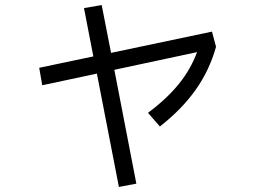

<svg xmlns="http://www.w3.org/2000/svg" viewBox="-20 -663 1040 759"><path d="M818 -538 834 -478Q808 -385 753.5 -308Q699 -231 612 -163L565 -217Q639 -272 686.5 -330.5Q734 -389 759 -457L432 -387L519 63L450 76L363 -372L147 -326L135 -395L349 -440L312 -631L382 -643L419 -454Z"/></svg>

Font: IBM Plex Sans JP
Style: Regular
Weight: 400
Designer: Mike Abbink; Paul van der Laan; Pieter van Rosmalen; Wujin Sim; Yejin Wi; Jinhee Kim; Boomi Park; Yona Kim; Kichan Ma
Foundry: Sandoll Inc.
Version: Version 1.000